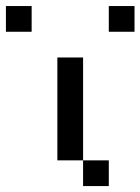

<svg xmlns="http://www.w3.org/2000/svg" viewBox="-20 -628 474 648"><path d="M260.4 -86.8H347.2V0H260.4ZM347.2 -520.8V-607.6H434V-520.8ZM0 -520.8V-607.6H86.8V-520.8ZM260.4 -86.8H173.6V-434H260.4Z"/></svg>

Font: 8-bit Operator+ 8
Style: Regular
Weight: 400
Designer: GrandChaos9000
Version: Version 1.3.0 - August 1, 2014